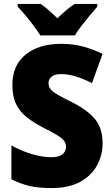

<svg xmlns="http://www.w3.org/2000/svg" viewBox="-20 -1040 572 977"><path d="M502 -310Q502 -249 473 -197Q444 -145 386.5 -114Q329 -83 242 -83Q179 -83 133 -93Q87 -103 38 -128V-300Q90 -271 143.5 -255.5Q197 -240 241 -240Q280 -240 298 -255Q316 -270 316 -293Q316 -310 306 -323.5Q296 -337 271 -352Q246 -367 203 -389Q154 -414 118 -442Q82 -470 62.5 -509Q43 -548 43 -608Q43 -708 110.5 -762.5Q178 -817 293 -817Q353 -817 405 -802.5Q457 -788 502 -766L448 -617Q405 -639 365.5 -651Q326 -663 291 -663Q258 -663 242.5 -650Q227 -637 227 -617Q227 -599 237.5 -586Q248 -573 274.5 -557.5Q301 -542 350 -518Q423 -481 462.5 -435Q502 -389 502 -310ZM185 -860Q172 -881 151.5 -908.5Q131 -936 109 -962.5Q87 -989 70 -1006V-1020H187Q209 -1005 228.5 -987.5Q248 -970 272 -947Q296 -970 317 -988Q338 -1006 360 -1020H475V-1006Q459 -988 437.5 -962Q416 -936 395 -909Q374 -882 361 -860Z"/></svg>

Font: Noto Sans Telugu UI SemiCondensed Black
Style: Regular
Weight: 900
Width: 4
Designer: Jelle Bosma - Monotype Design Team
Foundry: Monotype Imaging Inc.
Version: Version 2.005; ttfautohint (v1.8.4.7-5d5b)